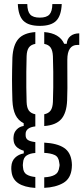

<svg xmlns="http://www.w3.org/2000/svg" viewBox="-20 -765 413 950"><path d="M154.8 164.8Q100.5 161.5 70.6 141.7Q40.7 121.8 36.9 83.2Q36.1 77 35.8 71.2Q35.4 65.4 36.1 59.5Q37.7 31.5 54.8 15.1Q71.8 -1.3 97.6 -6.1V-19.1Q50 -33 47.2 -71.2Q46.5 -77.6 46.5 -80.7Q46.5 -83.7 47.2 -89.4Q48.6 -109.7 62.7 -124.3Q76.8 -139 97.2 -141.7V-155.3Q69.9 -168.9 56.6 -196.2Q43.4 -223.5 41.4 -267.4Q40.5 -298.6 40 -323.2Q39.5 -347.8 39.5 -371Q39.5 -394.1 40 -420.1Q40.5 -446.1 41.4 -480.1Q44.8 -542.5 71 -572.3Q97.2 -602.2 154.8 -606.3V-547.9Q133 -544.1 122.9 -529.9Q112.7 -515.7 111.7 -487.3Q110.7 -448.8 110.2 -409.7Q109.8 -370.5 110.2 -332.7Q110.7 -295 111.7 -260.2Q112.7 -231.7 122.9 -217.8Q133.2 -203.8 154.8 -199.6V-139.6Q130.5 -136.8 118.6 -127.2Q106.8 -117.6 106.8 -102.4Q106.8 -100.7 106.8 -99.3Q106.8 -98 106.8 -96.2Q106.8 -80.3 117.5 -72.8Q128.2 -65.2 154.8 -61.9V-8.1Q128.7 -6.5 112.1 4.1Q95.5 14.7 93.9 41.2Q92.9 46.8 92.9 52.1Q92.9 57.5 93.9 63.2Q95.5 88.6 112.3 98.6Q129 108.5 154.8 110.8ZM198.9 164.5V112.3Q231.3 110.9 250.8 100.2Q270.3 89.5 273.3 61.8Q274.9 56.1 274.8 50.6Q274.7 45.2 273.1 39.5Q270.2 11.3 250.9 2.2Q231.7 -6.9 198.9 -8.6V-59.3Q262.8 -55.9 296.6 -33.6Q330.4 -11.4 335.1 38.5Q335.8 44.1 335.9 51.1Q336 58.1 335.1 66.3Q330.5 118.8 292.9 140.4Q255.4 162 198.9 164.5ZM198.9 -141.4V-199.6Q220 -203.8 230.2 -217.8Q240.4 -231.7 241.8 -260.2Q243.2 -295 243.5 -332.7Q243.7 -370.5 243.5 -409.7Q243.2 -448.8 241.8 -487.3Q240.4 -515.7 230.4 -529.8Q220.4 -544 198.9 -547.8V-606.3Q274.6 -600.3 297.6 -548.2H310.2Q311.9 -572.8 328.6 -586.3Q345.2 -599.9 372.1 -600V-542.6H361.9Q338.5 -542.6 325.8 -524.4Q313.1 -506.1 313.1 -469.2V-443.8Q313.1 -409.1 313.3 -382.3Q313.6 -355.5 313.5 -328.9Q313.5 -302.2 312.1 -267.4Q309.4 -205.6 283 -175.6Q256.7 -145.6 198.9 -141.4ZM177 -637Q121.2 -637 95.9 -661.9Q70.7 -686.8 68.2 -744.8H115Q115.4 -708.6 129.5 -693.2Q143.6 -677.8 177 -677.8Q210.4 -677.8 224.5 -693.2Q238.6 -708.6 239 -744.8H285.5Q282.9 -686.8 257.8 -661.9Q232.8 -637 177 -637Z"/></svg>

Font: Big Shoulders Stencil Thin
Style: Regular
Weight: 100
Designer: Patric King
Foundry: XO Type Co
Version: Version 2.001